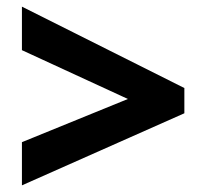

<svg xmlns="http://www.w3.org/2000/svg" viewBox="-20 -651 623 578"><path d="M46 -223V-93L535 -310V-386L46 -631V-500L365 -353Z"/></svg>

Font: Noto Sans Lao ExtraBold
Style: Regular
Weight: 800
Designer: Monotype Design Team
Foundry: Monotype Imaging Inc.
Version: Version 2.003